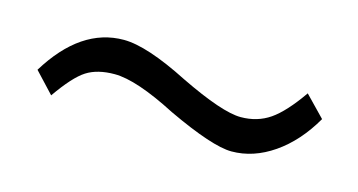

<svg xmlns="http://www.w3.org/2000/svg" viewBox="-32 -412 524 281"><g transform="rotate(15 230.0 -271.5)"><path d="M325 -213Q296 -213 226 -246Q164 -278 131 -278Q105 -278 88.5 -267.5Q72 -257 49 -224L20 -255Q66 -330 131 -330Q166 -330 231 -297Q297 -265 325 -265Q350 -265 369 -278Q388 -291 411 -324L441 -293Q419 -255 388.5 -234Q358 -213 325 -213Z"/></g></svg>

Font: UnnaMedium
Style: Regular
Weight: 500
Designer: Jorge de Buen Unna
Foundry: Omnibus-Type
Version: Version 2.008;hotconv 1.0.109;makeotfexe 2.5.65596